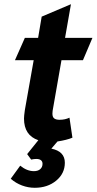

<svg xmlns="http://www.w3.org/2000/svg" viewBox="-20 -665 459 912"><path d="M230 -139Q229 -134 229 -125Q229 -109 237.5 -102.5Q246 -96 263 -96Q289 -96 310 -106L324 -11Q298 0 253 7L224 41Q288 54 288 108Q288 159 247 193Q206 227 145 227Q114 227 84.5 216Q55 205 31 184L76 122Q108 148 141 148Q160 148 171 138.5Q182 129 182 113Q182 102 174.5 96Q167 90 152 90Q142 90 128 93L109 67L162 1Q94 -22 94 -102Q94 -114 98 -142L140 -379H51L98 -485H161L178 -586L317 -645L289 -485H419L374 -379H272Z"/></svg>

Font: Niramit
Style: Bold Italic
Weight: 700
Italic angle: -10°
Designer: Katatrad Aksorn Co.,Ltd.
Foundry: Cadson Demak Co.,Ltd.
Version: Version 1.001; ttfautohint (v1.6)